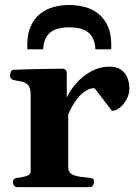

<svg xmlns="http://www.w3.org/2000/svg" viewBox="-20 -769 560 789"><path d="M49.8 0Q41.5 0 37.4 -7.3Q33.2 -14.6 33.2 -20Q33.2 -36.1 49.3 -38.1Q69.3 -39.6 87.6 -45.2Q106 -50.8 106 -64.5V-379.9Q106 -410.2 93.3 -421.4Q80.6 -432.6 63.5 -435.1Q46.4 -437.5 33.2 -440.9Q28.3 -443.4 24.9 -447.3Q21.5 -451.2 21.5 -460.4Q21.5 -466.3 24.7 -473.9Q27.8 -481.4 33.2 -481.9Q103 -484.9 156.5 -485.6Q210 -486.3 239.7 -486.8Q243.7 -486.8 248.5 -482.9Q253.4 -479 254.4 -467.3V-368.2Q268.1 -398.4 294.2 -427.7Q320.3 -457 355.2 -476.1Q390.1 -495.1 429.7 -495.1Q460 -495.1 477.8 -482.2Q495.6 -469.2 503.7 -449Q511.7 -428.7 511.7 -406.2Q511.7 -381.3 500.2 -360.4Q488.8 -339.4 472.2 -326.4Q455.6 -313.5 439.9 -313.5L368.7 -406.7Q345.7 -406.7 324.7 -390.6Q303.7 -374.5 287.4 -349.6Q271 -324.7 260.3 -298.8V-80.6Q260.3 -62 274.4 -53.7Q288.6 -45.4 309.1 -42.7Q329.6 -40 348.6 -38.1Q358.9 -37.1 362.5 -34.2Q366.2 -31.2 366.2 -20Q366.2 -14.6 362.1 -7.3Q357.9 0 349.6 0ZM264.6 -748.5Q295.4 -748.5 326.7 -740.7Q357.9 -732.9 383.8 -712.9Q409.7 -692.9 424.6 -657.2Q439.5 -621.6 437 -566.4H372.1Q370.6 -597.7 358.6 -617.7Q346.7 -637.7 323.2 -647.2Q299.8 -656.7 264.6 -656.7Q229.5 -656.7 206.3 -647.2Q183.1 -637.7 170.9 -617.7Q158.7 -597.7 157.2 -566.4H92.3Q89.8 -621.6 104.7 -657.2Q119.6 -692.9 145.5 -712.9Q171.4 -732.9 202.6 -740.7Q233.9 -748.5 264.6 -748.5Z"/></svg>

Font: Gelasio
Style: Bold
Weight: 700
Designer: Eben Sorkin
Foundry: Eben Sorkin
Version: Version 1.008